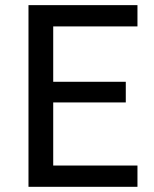

<svg xmlns="http://www.w3.org/2000/svg" viewBox="-20 -720 595 740"><path d="M89.8 0V-700.2H509.8V-618.2H185.1V-404.8H464.8V-325.2H185.1V-82H509.8V0Z"/></svg>

Font: ABeeZee
Style: Regular
Weight: 400
Designer: Anja Meiners
Foundry: Anja Meiners
Version: Version 1.002